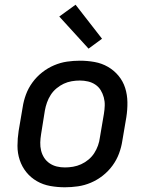

<svg xmlns="http://www.w3.org/2000/svg" viewBox="-20 -785 640 813"><path d="M255 8Q223 8 192.5 2.5Q162 -3 136 -18Q110 -33 91.5 -56Q73 -79 63.5 -107.5Q54 -136 54 -167.5Q54 -199 59 -231L76 -331Q80 -358 90 -385Q100 -412 117.5 -436Q135 -460 158.5 -478.5Q182 -497 209 -508.5Q236 -520 263.5 -524Q291 -528 318 -528Q350 -528 380.5 -522.5Q411 -517 437 -502Q463 -487 482 -464Q501 -441 510 -412.5Q519 -384 519.5 -352.5Q520 -321 515 -289L498 -189Q494 -162 484 -135Q474 -108 456.5 -84Q439 -60 415.5 -41.5Q392 -23 365 -11.5Q338 0 310 4Q282 8 255 8ZM255 -76Q272 -76 289.5 -79Q307 -82 323.5 -89.5Q340 -97 354.5 -109Q369 -121 379 -136.5Q389 -152 395 -169Q401 -186 403 -203L420 -303Q423 -321 423.5 -338.5Q424 -356 419.5 -372.5Q415 -389 406.5 -403Q398 -417 384 -426.5Q370 -436 353 -440Q336 -444 318 -444Q301 -444 283.5 -441Q266 -438 250 -430.5Q234 -423 219.5 -411Q205 -399 195 -383.5Q185 -368 179 -351Q173 -334 170 -317L154 -217Q151 -199 150.5 -181.5Q150 -164 154 -147.5Q158 -131 167 -117Q176 -103 190 -93.5Q204 -84 220.5 -80Q237 -76 255 -76ZM355 -579 231 -715 300 -765 412 -621Z"/></svg>

Font: Iosevka Aile Medium
Style: Italic
Weight: 500
Italic angle: -9°
Designer: Belleve Invis
Foundry: Belleve Invis
Version: Version 31.1.0; ttfautohint (v1.8.4)